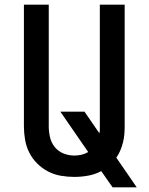

<svg xmlns="http://www.w3.org/2000/svg" viewBox="-20 -755 640 827"><path d="M465 52 416 -18Q390 -4 360 1.5Q330 7 300 7Q271 7 242 2Q213 -3 187 -16.5Q161 -30 140 -51Q119 -72 106 -98Q93 -124 88 -153Q83 -182 83 -211V-735H190V-211Q190 -187 195.5 -163.5Q201 -140 216 -121.5Q231 -103 253.5 -94Q276 -85 300 -85Q316 -85 331 -88.5Q346 -92 360 -100L240 -274H344L408 -181Q410 -188 410 -196Q410 -204 410 -211V-735H517V-211Q517 -193 515.5 -175.5Q514 -158 509.5 -140.5Q505 -123 498 -106.5Q491 -90 481 -76L569 52Z"/></svg>

Font: Iosevka Semibold Extended
Style: Regular
Weight: 600
Width: 7
Monospace: yes
Designer: Belleve Invis
Foundry: Belleve Invis
Version: Version 32.5.0; ttfautohint (v1.8.4)